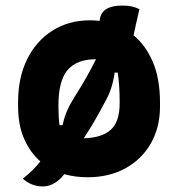

<svg xmlns="http://www.w3.org/2000/svg" viewBox="-20 -625 640 690"><path d="M304 -552Q321 -552 338 -550Q338 -553 339 -557Q347 -605 419 -605Q439 -605 453 -602Q467 -599 481 -592Q475 -567 470 -544Q465 -521 460 -498Q503 -463 529 -403Q555 -343 555 -256V-242Q555 -167 522 -109.5Q489 -52 430.5 -20Q372 12 295 12Q251 12 211 1Q206 7 200 14Q169 45 134 45Q93 45 62 17Q85 -1 100 -16.5Q115 -32 125 -45Q89 -76 67 -125.5Q45 -175 45 -244V-258Q45 -346 77.5 -412Q110 -478 168.5 -515Q227 -552 304 -552ZM323 -412Q256 -412 223 -373.5Q190 -335 190 -246V-239Q190 -204 194 -175H205Q211 -204 221.5 -228Q232 -252 250 -280Q291 -344 325 -412ZM358 -260Q320 -187 281 -128Q347 -130 378.5 -159Q410 -188 410 -254V-261Q410 -319 403 -364H392Q384 -305 358 -260Z"/></svg>

Font: Recursive Mn Csl St XBd
Style: Regular
Weight: 800
Monospace: yes
Version: Version 1.079;hotconv 1.0.112;makeotfexe 2.5.65598; ttfautoh